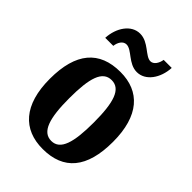

<svg xmlns="http://www.w3.org/2000/svg" viewBox="-221 -862 978 978"><g transform="rotate(45 268.0 -373.5)"><path d="M329 -606C391 -606 436 -670 440 -747H382C378 -720 362 -694 339 -694C302 -694 265 -757 203 -757C140 -757 96 -692 92 -616H150C153 -643 168 -669 193 -669C232 -669 268 -606 329 -606ZM267 10C417 10 495 -81 495 -269C495 -457 410 -548 270 -548C119 -548 40 -457 40 -269C40 -81 126 10 267 10ZM269 -50C203 -50 180 -126 180 -269C180 -414 202 -487 268 -487C333 -487 356 -414 356 -269C356 -126 334 -50 269 -50Z"/></g></svg>

Font: Noto Serif Thai Condensed
Style: Bold
Weight: 700
Width: 3
Designer: Monotype Design Team
Foundry: Monotype Imaging Inc.
Version: Version 2.002